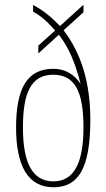

<svg xmlns="http://www.w3.org/2000/svg" viewBox="-20 -782 450 812"><path d="M206 10C310 10 362 -67 362 -276C362 -433 323 -557 249 -654L333 -730V-762L234 -672C196 -710 168 -735 120 -761V-733C155 -713 180 -691 213 -653L142 -589V-556L229 -635C271 -582 298 -516 321 -427C294 -468 255 -491 206 -491C98 -491 48 -414 48 -242C48 -83 97 10 206 10ZM206 -15C117 -15 77 -93 77 -243C77 -385 109 -466 205 -466C300 -466 333 -389 333 -243C333 -93 293 -15 206 -15Z"/></svg>

Font: Noto Serif Lao ExtraCondensed Thin
Style: Regular
Weight: 100
Width: 2
Designer: Monotype Design Team
Foundry: Monotype Imaging Inc.
Version: Version 2.003